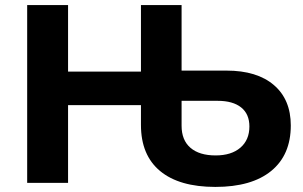

<svg xmlns="http://www.w3.org/2000/svg" viewBox="-20 -720 1194 756"><path d="M535 -228V-306H248V0H87V-700H248V-438H535V-700H695V-442H872Q992 -442 1058.5 -385Q1125 -328 1125 -226Q1125 -110 1048 -47Q971 16 828 16Q686 16 610.5 -46.5Q535 -109 535 -228ZM962 -222Q962 -271 929.5 -297Q897 -323 837 -323H695V-225Q695 -168 730 -138Q765 -108 829 -108Q891 -108 926.5 -138.5Q962 -169 962 -222Z"/></svg>

Font: Montserrat Alternates
Style: Bold
Weight: 700
Designer: Julieta Ulanovsky
Foundry: Julieta Ulanovsky
Version: Version 7.200